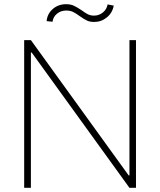

<svg xmlns="http://www.w3.org/2000/svg" viewBox="-20 -899 768 919"><path d="M630.9 0H599.6L131.8 -647.5H127.9V0H95.7V-707H127.9L595.7 -59.6H599.6V-707H630.9ZM295.9 -878.9Q317.9 -878.9 333.3 -871.8Q348.6 -864.7 371.1 -849.6Q387.2 -837.4 400.4 -830.8Q413.6 -824.2 429.7 -824.2Q453.6 -824.2 472.2 -839.1Q490.7 -854 495.1 -877.9L524.4 -872.1Q518.1 -837.4 491.5 -815.7Q464.8 -793.9 430.7 -793.9Q410.6 -793.9 396.5 -800.5Q382.3 -807.1 362.3 -821.3Q343.8 -835 329.8 -841.8Q315.9 -848.6 296.9 -848.6Q271.5 -848.6 252.9 -833.5Q234.4 -818.4 231.4 -794.9L203.1 -797.9Q206.5 -833.5 232.9 -856.2Q259.3 -878.9 295.9 -878.9Z"/></svg>

Font: Pretendard Thin
Style: Regular
Weight: 100
Designer: Base glyphs from Inter by Rasmus Andersson; Hangeul glyphs from Noto Sans CJK(Source Han Sans) by Jang Soo-young and Kan
Foundry: Kil Hyung-jin
Version: Version 1.309